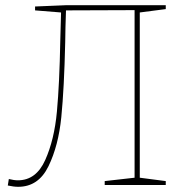

<svg xmlns="http://www.w3.org/2000/svg" viewBox="-20 -712 718 739"><path d="M618 -677 518 -664V-28L618 -15V0H383V-15L498 -28V-673L234 -672Q233 -646 232 -608Q231 -570 231 -550Q227 -372 216 -261.5Q205 -151 166.5 -72Q128 7 50 7Q33 7 10 2L14 -23Q34 -18 49 -18Q119 -18 154 -96Q189 -174 199 -282Q209 -390 212 -555L215 -664L115 -672V-687L235 -692H618Z"/></svg>

Font: Bitter Pro Thin
Style: Regular
Weight: 250
Designer: Sol Matas, and Bitter project Authors
Foundry: Sol Matas
Version: Version 1.010